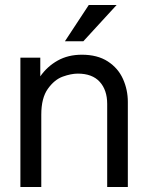

<svg xmlns="http://www.w3.org/2000/svg" viewBox="-20 -752 596 772"><path d="M62 -520H142V-445Q170 -485 212 -508.5Q254 -532 309 -532Q372 -532 413.5 -505Q455 -478 474.5 -434.5Q494 -391 494 -342V0H411V-334Q411 -390 381 -423Q351 -456 293 -456Q266 -456 232.5 -444Q199 -432 172.5 -395Q146 -358 146 -291V0H62ZM337 -732H449L315 -586H241Z"/></svg>

Font: Aspekta Variable
Style: Regular
Weight: 400
Designer: Ivo Dolenc
Version: Version 2.100